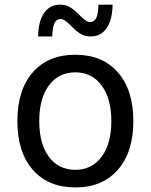

<svg xmlns="http://www.w3.org/2000/svg" viewBox="-20 -797 652 831"><path d="M306.2 -483.9Q233.9 -483.9 191.9 -427.5Q149.9 -371.1 149.9 -272.9Q149.9 -174.8 191.7 -118.4Q233.4 -62 306.2 -62Q377.9 -62 419.9 -118.7Q461.9 -175.3 461.9 -272.9Q461.9 -370.1 419.9 -427Q377.9 -483.9 306.2 -483.9ZM306.2 -560.1Q423.3 -560.1 490.2 -483.9Q557.1 -407.7 557.1 -272.9Q557.1 -138.7 490.2 -62.3Q423.3 14.2 306.2 14.2Q188.5 14.2 121.8 -62.3Q55.2 -138.7 55.2 -272.9Q55.2 -407.7 121.8 -483.9Q188.5 -560.1 306.2 -560.1ZM304.2 -668.9 276.4 -695.8Q265.6 -705.6 257.6 -710.2Q249.5 -714.8 243.2 -714.8Q224.6 -714.8 215.8 -697Q207 -679.2 206.1 -639.2H145Q146 -705.1 170.9 -741Q195.8 -776.9 240.2 -776.9Q258.8 -776.9 274.4 -770Q290 -763.2 308.1 -747.1L335.9 -720.2Q346.7 -710.4 354.7 -705.8Q362.8 -701.2 369.1 -701.2Q387.7 -701.2 396.5 -719Q405.3 -736.8 406.2 -776.9H467.3Q466.3 -710.9 441.4 -675Q416.5 -639.2 372.1 -639.2Q353.5 -639.2 337.9 -646Q322.3 -652.8 304.2 -668.9Z"/></svg>

Font: Pangururan
Style: Regular
Weight: 400
Designer: Uli Kozok
Foundry: Michael Everson and Uli Kozok
Version: Version 1.005